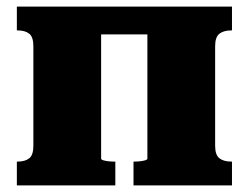

<svg xmlns="http://www.w3.org/2000/svg" viewBox="-20 -561 752 581"><path d="M81 -120V-421Q81 -449 68.5 -459Q56 -469 33 -469H31V-541H286V-81Q286 -78 292.5 -76Q299 -74 308 -73Q317 -72 325 -72H329V0H31V-72H33Q56 -72 68.5 -82Q81 -92 81 -120ZM426 -81V-541H682V-469H680Q657 -469 644 -459Q631 -449 631 -421V-120Q631 -92 644 -82Q657 -72 680 -72H682V0H384V-72H387Q395 -72 404 -73Q413 -74 419.5 -76Q426 -78 426 -81ZM207 -457V-541H508V-457Z"/></svg>

Font: Roboto Serif ExtraBold
Style: Regular
Weight: 800
Designer: Greg Gazdowicz
Foundry: Commercial Type
Version: Version 1.008